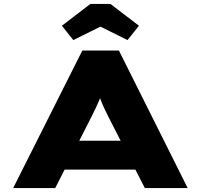

<svg xmlns="http://www.w3.org/2000/svg" viewBox="-20 -957 1022 977"><path d="M47 0 399 -700H585L935 0H717L530 -366Q518 -390 508.5 -410.5Q499 -431 492 -450Q485 -469 479 -486.5Q473 -504 468 -521H511Q506 -503 499.5 -484.5Q493 -466 485 -447Q477 -428 467.5 -408Q458 -388 447 -366L261 0ZM216 -94 282 -241H704L732 -94ZM353 -753 295 -826 440 -937H542L687 -826L629 -753L476 -829H506Z"/></svg>

Font: Lexend Zetta Black
Style: Regular
Weight: 900
Designer: Bonnie Shaver-Troup, Thomas Jockin
Foundry: Lexend
Version: Version 1.007